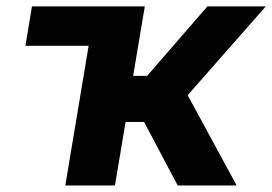

<svg xmlns="http://www.w3.org/2000/svg" viewBox="-20 -565 830 585"><path d="M421.2 -545.5H77.4L57.5 -425.4H250L179 0H330.3L362.6 -193.5H419L521.3 0H701L551.8 -274.9L789.8 -545.5H611.9L428.3 -333.8H385.7Z"/></svg>

Font: Magic Ui Pro
Style: Bold Italic
Weight: 700
Italic angle: -9.39999°
Designer: Stefan Endress, Andreas Faust
Version: Version 1.000;FEAKit 1.0